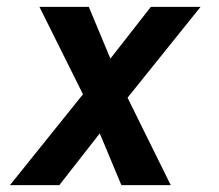

<svg xmlns="http://www.w3.org/2000/svg" viewBox="-20 -540 640 560"><path d="M9 0 222 -265 95 -520H239L302 -369L420 -520H565L352 -255L478 0H334L271 -151L153 0Z"/></svg>

Font: Iosevka SS04 Extended Oblique
Style: Bold
Weight: 700
Width: 7
Italic angle: -9°
Monospace: yes
Designer: Belleve Invis
Foundry: Belleve Invis
Version: Version 19.0.0; ttfautohint (v1.8.4)